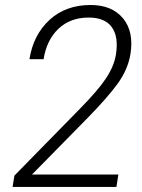

<svg xmlns="http://www.w3.org/2000/svg" viewBox="-20 -741 561 761"><path d="M441.4 0H29.8L37.1 -44.9L295.9 -309.1Q369.1 -383.3 400.6 -431.2Q432.1 -479 439.5 -524.9Q450.7 -594.7 423.3 -633.1Q396 -671.4 331.5 -671.4Q258.3 -671.4 211.4 -626.7Q164.6 -582 152.8 -506.3H96.7Q111.8 -602.5 176 -661.9Q240.2 -721.2 339.4 -721.2Q423.3 -721.2 467.3 -668.7Q511.2 -616.2 497.1 -526.9Q486.8 -464.8 445.6 -408.4Q404.3 -352.1 327.1 -273.4L106.9 -49.3H449.2Z"/></svg>

Font: Franko
Style: Light Italic
Weight: 300
Designer: Google
Version: Version 1.200310; 2013